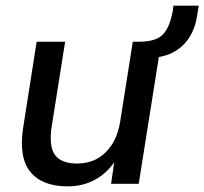

<svg xmlns="http://www.w3.org/2000/svg" viewBox="-20 -652 725 681"><path d="M46 0ZM220 9Q130 9 88 -42Q46 -93 62 -198L110 -504H211L163 -201Q153 -133 175 -102.5Q197 -72 253 -72Q315 -72 355 -112Q395 -152 406 -219L451 -504H552L472 0H374L385 -76Q356 -35 314 -13Q272 9 220 9ZM522 -447 469 -483 473 -504Q532 -504 557 -529Q582 -554 593 -614L595 -632H685L679 -596Q669 -530 628.5 -491Q588 -452 522 -447Z"/></svg>

Font: Winston Medium
Style: Italic
Weight: 500
Italic angle: -9°
Designer: Original fonts by Vernon Adams / Changes by Cristiano Sobral
Foundry: Original fonts by Vernon Adams / Changes by Cristiano Sobral
Version: Version 2.503;July 17, 2020;FontCreator 13.0.0.2655 64-bit